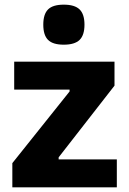

<svg xmlns="http://www.w3.org/2000/svg" viewBox="-20 -805 554 825"><path d="M33 -104 279 -412V-420H41V-540H472V-437L232 -129V-120H482V0H33ZM254 -613Q207 -613 186.5 -633.5Q166 -654 166 -699Q166 -744 186.5 -764.5Q207 -785 254 -785Q301 -785 322 -764.5Q343 -744 343 -699Q343 -654 322 -633.5Q301 -613 254 -613Z"/></svg>

Font: Encode Sans Narrow
Style: Bold
Weight: 700
Designer: Pablo Impallari, Andres Torresi
Foundry: Pablo Impallari, Andres Torresi
Version: Version 1.000; ttfautohint (v1.00) -l 8 -r 50 -G 200 -x 14 -